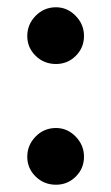

<svg xmlns="http://www.w3.org/2000/svg" viewBox="-20 -496 306 528"><path d="M55 -397Q55 -429 78 -452.5Q101 -476 134 -476Q165 -476 188 -452.5Q211 -429 211 -397Q211 -365 188.5 -342.5Q166 -320 134 -320Q101 -320 78 -342.5Q55 -365 55 -397ZM55 -65Q55 -97 78 -120.5Q101 -144 134 -144Q165 -144 188 -120.5Q211 -97 211 -65Q211 -33 188.5 -10.5Q166 12 134 12Q101 12 78 -10.5Q55 -33 55 -65Z"/></svg>

Font: KoHo
Style: Bold
Weight: 700
Designer: Cadson Demak & Katatrad Team
Foundry: Cadson Demak Co.,Ltd.
Version: Version 1.000; ttfautohint (v1.6)